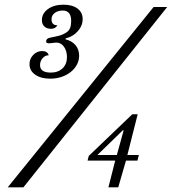

<svg xmlns="http://www.w3.org/2000/svg" viewBox="-20 -800 734 820"><path d="M80 0H13L636 -770H694ZM524 -138H573L567 -114H518L485 0H443L472 -114H354L359 -134L545 -312H568ZM479 -138 508 -243 505 -244 396 -138ZM266 -556Q266 -582 253.5 -600Q241 -618 221 -618Q214 -618 205 -616.5Q196 -615 190 -615Q177 -615 177 -623Q177 -636 193.5 -639Q210 -642 230.5 -647Q251 -652 267.5 -664.5Q284 -677 284 -710Q284 -755 248 -755Q227 -755 213.5 -744.5Q200 -734 200 -718Q200 -692 225 -692Q217 -677 198 -677Q180 -677 169.5 -687Q159 -697 159 -714Q159 -743 185 -761.5Q211 -780 251 -780Q289 -780 311 -763.5Q333 -747 333 -718Q333 -690 312 -666.5Q291 -643 260 -636V-632Q288 -625 303 -606.5Q318 -588 318 -562Q318 -542 308.5 -524Q299 -506 282 -492.5Q265 -479 242.5 -471.5Q220 -464 194 -464Q155 -464 130.5 -481Q106 -498 106 -526Q106 -549 122 -565.5Q138 -582 160 -582Q183 -582 188 -564Q173 -564 162 -551.5Q151 -539 151 -522Q151 -490 197 -490Q228 -490 247 -508Q266 -526 266 -556Z"/></svg>

Font: SVN-Libre Baskerville
Style: Italic
Weight: 400
Italic angle: -14°
Designer: Pablo Impallari, Rodrigo Fuenzalida
Foundry: Pablo Impallari, Rodrigo Fuenzalida
Version: Version 1.000; ttfautohint (v1.8.4)